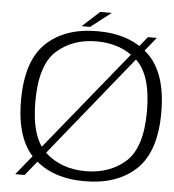

<svg xmlns="http://www.w3.org/2000/svg" viewBox="-54 -820 794 874"><g transform="rotate(5 343.0 -383.0)"><path d="M47.5 0H90.5L635.5 -674H595ZM364.5 4.5Q513 4.5 599.2 -76.5Q685.5 -157.5 685.5 -337.5Q685.5 -517.5 599.2 -599.2Q513 -681 364.5 -681Q216 -681 130.2 -599.5Q44.5 -518 44.5 -337.5Q44.5 -157.5 130.8 -76.5Q217 4.5 364.5 4.5ZM364.5 -41.5Q255 -41.5 182.5 -106.2Q110 -171 110 -337.5Q110 -505 182.5 -569.8Q255 -634.5 364.5 -634.5Q475 -634.5 547.5 -569.8Q620 -505 620 -337.5Q620 -171 547.5 -106.2Q475 -41.5 364.5 -41.5ZM290 -697.5H328.5L421.5 -769.5H368.5Z"/></g></svg>

Font: Anybody SemiExpanded Light
Style: Regular
Weight: 300
Width: 6
Version: Version 1.113;gftools[0.9.25]